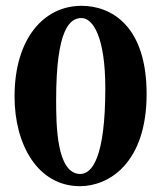

<svg xmlns="http://www.w3.org/2000/svg" viewBox="-20 -630 554 660"><path d="M255 10C354 10 484 -69 484 -307C484 -543 361 -610 260 -610C131 -610 30 -498 30 -298C30 -134 109 10 255 10ZM260 -568C299 -568 342 -504 342 -327C342 -87 296 -32 256 -32C174 -32 173 -202 173 -287C173 -530 220 -568 260 -568Z"/></svg>

Font: Libertinus Serif
Style: Bold
Weight: 700
Designer: Philipp H. Poll, Khaled Hosny
Foundry: Caleb Maclennan
Version: Version 7.050;RELEASE